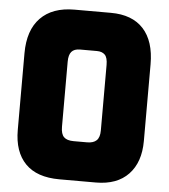

<svg xmlns="http://www.w3.org/2000/svg" viewBox="-53 -797 748 851"><g transform="rotate(5 320.5 -371.5)"><path d="M40 -196V-537Q40 -640 93 -694.5Q146 -749 244 -749H406Q501 -749 551 -694.5Q601 -640 601 -537V-196Q601 -101 550 -47.5Q499 6 405 6H243Q142 6 91 -46.5Q40 -99 40 -196ZM351 -168Q379 -168 393 -181.5Q407 -195 407 -226V-517Q407 -550 394.5 -562.5Q382 -575 359 -575H284Q258 -575 246 -561Q234 -547 234 -517V-227Q234 -195 247.5 -181.5Q261 -168 291 -168Z"/></g></svg>

Font: Exo Black
Style: Regular
Weight: 900
Designer: Natanael Gama
Foundry: Natanael Gama
Version: Version 1.500; ttfautohint (v1.6)